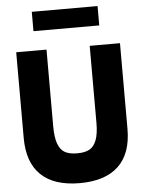

<svg xmlns="http://www.w3.org/2000/svg" viewBox="-67 -1119 897 1187"><g transform="rotate(-5 381.0 -525.5)"><path d="M175.8 -945.8V-1065.9H584V-945.8ZM58.1 -293V-825.2H246.1V-348.1Q246.1 -279.8 260.7 -240.5Q275.4 -201.2 303.7 -185.5Q332 -169.9 379.9 -169.9Q427.7 -169.9 456.1 -185.5Q484.4 -201.2 499.3 -240.5Q514.2 -279.8 514.2 -348.1V-825.2H702.1V-293Q702.1 -140.6 620.1 -62.7Q538.1 15.1 379.9 15.1Q221.7 15.1 139.9 -62.7Q58.1 -140.6 58.1 -293Z"/></g></svg>

Font: Hussar Preview
Style: Bold
Weight: 700
Foundry: Cannot Into Space Fonts, PlusOne Fonts
Version: Version 2.29RC2 "Millennial"